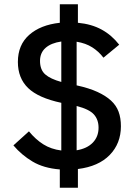

<svg xmlns="http://www.w3.org/2000/svg" viewBox="-20 -800 639 902"><path d="M261 82V-4Q185 -10 133 -41Q81 -72 43 -117L116 -183Q147 -145 183.5 -122Q220 -99 268 -93V-317Q160 -340 112 -386.5Q64 -433 64 -509Q64 -589 117 -636Q170 -683 261 -693V-780H346V-693Q410 -687 457.5 -661Q505 -635 540 -590L466 -529Q444 -558 413.5 -577.5Q383 -597 340 -604V-399Q399 -386 438 -368Q477 -350 501.5 -327.5Q526 -305 537 -275.5Q548 -246 548 -207Q548 -126 495.5 -72Q443 -18 346 -6V82ZM443 -200Q443 -238 421 -262.5Q399 -287 340 -302V-94Q389 -102 416 -130Q443 -158 443 -200ZM168 -514Q168 -472 192.5 -450.5Q217 -429 268 -415V-605Q220 -598 194 -575Q168 -552 168 -514Z"/></svg>

Font: IBM Plex Sans Arabic Medium
Style: Regular
Weight: 500
Designer: Mike Abbink, Paul van der Laan, Pieter van Rosmalen, Wael Morcos, Khajak Apelian
Foundry: Bold Monday
Version: Version 1.1